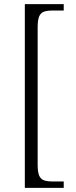

<svg xmlns="http://www.w3.org/2000/svg" viewBox="-20 -780 365 928"><path d="M100 128V-760H288V-729H231Q208 -729 192.5 -723.5Q177 -718 169.5 -701Q162 -684 162 -649V17Q162 52 169.5 69Q177 86 192.5 91.5Q208 97 231 97H288V128Z"/></svg>

Font: Noto Serif Kannada Light
Style: Regular
Weight: 300
Version: Version 2.003